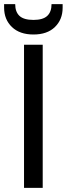

<svg xmlns="http://www.w3.org/2000/svg" viewBox="-40 -915 325 935"><path d="M168 -697V0H77V-697ZM123 -747Q56 -747 18 -783.5Q-20 -820 -20 -878V-895H34Q34 -857 55 -837.5Q76 -818 123 -818Q169 -818 190 -837.5Q211 -857 211 -895H265V-877Q265 -820 227.5 -783.5Q190 -747 123 -747Z"/></svg>

Font: Poppins A&M
Style: Regular-A&M
Weight: 400
Designer: Ninad Kale (Devanagari), Jonny Pinhorn (Latin)
Foundry: Indian Type Foundry
Version: 4.004